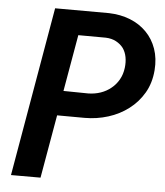

<svg xmlns="http://www.w3.org/2000/svg" viewBox="-52 -757 690 803"><g transform="rotate(5 293.5 -355.5)"><path d="M194.3 -265.6 310.1 -265.1Q360.8 -265.1 408.4 -280Q456.1 -294.9 493.7 -323.7Q531.2 -352.1 555.4 -393.3Q579.6 -434.6 584 -488.8Q587.9 -538.6 573.7 -578.9Q559.6 -619.1 531.2 -647.9Q502.4 -677.2 462.2 -693.1Q421.9 -709 373.5 -710.4L147 -710.9L23.9 0H147.9ZM211.9 -369.6 253.4 -607.4 368.7 -606.9Q394 -606 412.6 -595.9Q431.2 -585.9 442.9 -570.3Q454.1 -554.2 458 -533.2Q461.9 -512.2 459 -488.3Q455.6 -460.4 442.9 -438.2Q430.2 -416 411.1 -400.9Q392.1 -385.3 367.9 -377Q343.8 -368.7 316.4 -368.2Z"/></g></svg>

Font: Roboto Mono SemiBold
Style: Italic
Weight: 600
Italic angle: -10°
Monospace: yes
Designer: Google
Version: Version 3.000